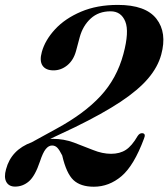

<svg xmlns="http://www.w3.org/2000/svg" viewBox="-23 -732 670 764"><path d="M1 -58.5Q21.5 -136 103.5 -166L201 -219.5Q312.5 -280 377.2 -350Q442 -420 468 -517Q492 -606 475.5 -646.5Q459 -687 417 -687Q369.5 -687 338.2 -658.5Q307 -630 294.5 -585L279.5 -529Q269.5 -492.5 244.8 -472.2Q220 -452 190 -452Q159 -452 146.2 -471Q133.5 -490 143.5 -525.5Q156.5 -572.5 196.2 -615.5Q236 -658.5 299.5 -685.5Q363 -712.5 446 -712.5Q556.5 -712.5 599.5 -657.2Q642.5 -602 618.5 -514.5Q605 -465 566.2 -419.5Q527.5 -374 456.8 -327Q386 -280 275.5 -226L177 -179.5Q182 -179.5 187 -179.5Q231 -179.5 270.8 -164.8Q310.5 -150 347.5 -135Q384.5 -120 419 -120Q454 -120 478 -135.8Q502 -151.5 524.5 -190.5Q532.5 -203 543.5 -202Q558.5 -200.5 550 -180.5Q510 -73 460.5 -31Q411 11 350.5 11Q297.5 11 269.2 -15.5Q241 -42 224.5 -113.5Q213.5 -135.5 205 -144.2Q196.5 -153 184 -153Q170.5 -153 159 -138.8Q147.5 -124.5 136 -89.5Q116.5 -31.5 92.2 -10.5Q68 10.5 37 10.5Q12.5 10.5 2.2 -8Q-8 -26.5 1 -58.5Z"/></svg>

Font: Fraunces 72pt S000 SemiBold
Style: Italic
Weight: 600
Italic angle: -16°
Version: Version 1.000; ttfautohint (v1.8.3)